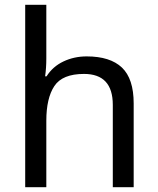

<svg xmlns="http://www.w3.org/2000/svg" viewBox="-20 -780 658 800"><path d="M173 -537Q173 -497 168 -462H174Q200 -503 244.5 -524Q289 -545 341 -545Q439 -545 488 -498.5Q537 -452 537 -349V0H450V-343Q450 -472 330 -472Q240 -472 206.5 -421.5Q173 -371 173 -277V0H85V-760H173Z"/></svg>

Font: Noto Sans Old Persian
Style: Regular
Weight: 400
Designer: Monotype Design Team
Foundry: Monotype Imaging Inc.
Version: Version 2.001; ttfautohint (v1.8.4.7-5d5b)